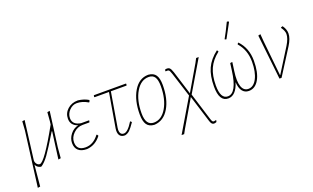

<svg xmlns="http://www.w3.org/2000/svg" viewBox="-90 -1149 2956 1813"><g transform="rotate(-20 1388.5 -243.0)"><path d="M92 -75Q88 -53 101 -34Q114 -15 133 -15Q180 -15 356 -331L360 -362L367 -452L392 -456L346 -106L337 0L312 4L348 -267H343Q255 -122 216 -68Q177 -14 140 11H129Q95 2 83 -28L63 185L38 189L109 -362L115 -452L140 -456Z M601 4Q545 4 515.5 -22Q486 -48 486 -97Q486 -144 518 -184.5Q550 -225 598 -236Q528 -259 528 -326Q528 -382 570 -420Q612 -458 675 -458Q736 -451 780 -424L773 -405L767 -404Q711 -437 656 -437Q614 -437 581 -403Q548 -369 548 -325Q548 -258 631 -245H709L712 -241L707 -225H640Q586 -225 546 -186Q506 -147 506 -98Q506 -16 594 -16Q672 -16 729 -92H735L744 -78Q688 -3 601 4Z M982 5Q918 5 918 -64L920 -86L979 -432H835L831 -436L834 -452H1156L1159 -448L1156 -432H998L940 -87L938 -67Q938 -15 978 -15Q1017 -15 1070 -101H1077L1085 -90Q1052 -41 1031 -21Q1010 -1 982 5Z M1379 -458H1384Q1434 -454 1456.5 -421Q1479 -388 1479 -320Q1479 -181 1425.5 -90.5Q1372 0 1280 6H1275Q1225 3 1202 -30.5Q1179 -64 1179 -134Q1179 -273 1233.5 -364.5Q1288 -456 1379 -458ZM1379 -437Q1300 -437 1249.5 -352Q1199 -267 1199 -137Q1199 -15 1279 -15Q1358 -15 1408 -101Q1458 -187 1458 -317Q1458 -379 1439 -408Q1420 -437 1379 -437Z M1484 185 1678 -142 1600 -387Q1589 -422 1580 -428.5Q1571 -435 1549 -432L1546 -436L1551 -451Q1580 -456 1593.5 -445Q1607 -434 1619 -396L1693 -159L1840 -410L1862 -452H1888L1704 -142L1791 138Q1798 161 1807 165.5Q1816 170 1836 163L1840 166L1835 182Q1820 188 1809 188Q1785 188 1773 147L1689 -123L1533 143L1510 185Z M2251 -674 2256 -675 2269 -671 2270 -665Q2247 -622 2192 -521L2187 -520L2175 -526Q2209 -586 2251 -674ZM2018 11Q1928 11 1928 -140Q1928 -248 1961 -321Q1994 -394 2071 -453L2081 -441L2079 -435Q2010 -381 1979 -312Q1948 -243 1948 -144Q1948 -9 2021 -9Q2110 -9 2138 -223L2148 -297L2167 -300L2170 -298L2158 -212Q2144 -114 2162 -61.5Q2180 -9 2227 -9Q2280 -9 2313 -72.5Q2346 -136 2346 -239Q2346 -356 2276 -436L2275 -442L2286 -453Q2366 -370 2366 -242Q2366 -124 2328 -56.5Q2290 11 2225 11Q2184 11 2160.5 -20Q2137 -51 2134 -110Q2096 11 2018 11Z M2732 -455Q2761 -414 2761 -373Q2761 -323 2720 -258L2556 0H2535L2486 -450L2509 -456L2515 -382L2551 -30H2554L2703 -268Q2741 -330 2741 -374Q2741 -406 2713 -444L2714 -449Z"/></g></svg>

Font: Alegreya Sans SC Thin
Style: Italic
Weight: 100
Italic angle: -7°
Designer: Juan Pablo del Peral
Foundry: Huerta Tipografica
Version: Version 2.007